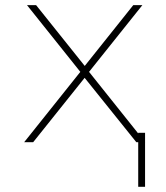

<svg xmlns="http://www.w3.org/2000/svg" viewBox="-20 -548 640 740"><path d="M306.6 -293.9 493.7 -528.3H528.8L323.2 -271L539.6 0H505.4L306.2 -248L107.9 0H73.2L289.6 -271L84 -528.3H119.1ZM539.1 171.9H512.7V-36.1H539.1Z"/></svg>

Font: Roboto Mono Thin
Style: Regular
Weight: 250
Designer: Google
Version: Version 2.000985; 2015; ttfautohint (v1.3)